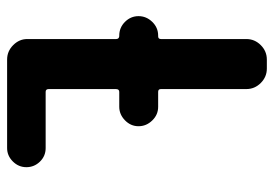

<svg xmlns="http://www.w3.org/2000/svg" viewBox="-135 -635 770 540"><g transform="rotate(90 250.0 -365.0)"><path d="M396.5 -108.4Q418.9 -108.4 434.6 -92.3Q450.2 -76.2 450.2 -54.2Q450.2 -32.2 434.1 -16.1Q418 0 396.5 0H147.5Q124 0 106.9 -17.1Q89.8 -34.2 89.8 -56.6V-306.6Q89.8 -314.5 82 -315.4H80.1Q57.6 -315.4 41.5 -331.5Q25.4 -347.7 25.4 -369.6Q25.4 -391.6 41.5 -408.2Q57.6 -424.8 80.1 -424.8H82Q89.8 -424.8 89.8 -432.6V-672.9Q89.8 -696.3 106.9 -713.4Q124 -730.5 147.5 -730.5H172.9Q196.3 -730.5 213.4 -713.4Q230.5 -696.3 230.5 -672.9V-432.6Q230.5 -424.8 238.3 -424.8H280.3Q302.7 -424.8 318.8 -408.2Q335 -391.6 335 -369.6Q335 -347.7 318.4 -331.5Q301.8 -315.4 280.3 -315.4H238.3Q230.5 -315.4 230.5 -305.7V-117.2Q230.5 -108.4 238.3 -108.4Z"/></g></svg>

Font: Rounded Mgen+ 1mn bold
Style: Bold
Weight: 700
Designer: [Source Han Sans]
Ryoko NISHIZUKA  (kana & ideographs); Paul D. Hunt (Latin, Greek & Cyrillic); Wenlong ZHANG  (bopomofo
Version: Version 1.059.20150602